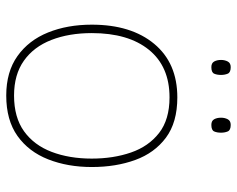

<svg xmlns="http://www.w3.org/2000/svg" viewBox="-92 -657 759 615"><g transform="rotate(90 287.5 -349.5)"><path d="M515 -264Q515 -187 490.5 -124.5Q466 -62 415.5 -26Q365 10 286 10Q210 10 159.5 -26Q109 -62 84 -124Q59 -186 59 -264Q59 -390 120.5 -464Q182 -538 292 -538Q372 -538 421 -501.5Q470 -465 492.5 -403Q515 -341 515 -264ZM86 -264Q86 -191 108 -134.5Q130 -78 174.5 -46.5Q219 -15 286 -15Q356 -15 400.5 -47Q445 -79 466.5 -135.5Q488 -192 488 -264Q488 -333 468.5 -389.5Q449 -446 406 -479.5Q363 -513 292 -513Q193 -513 139.5 -447Q86 -381 86 -264ZM172 -678Q172 -690 177 -699.5Q182 -709 195 -709Q212 -709 216 -699.5Q220 -690 220 -678Q220 -665 216 -656Q212 -647 195 -647Q182 -647 177 -656Q172 -665 172 -678ZM357 -678Q357 -690 362 -699.5Q367 -709 380 -709Q397 -709 401 -699.5Q405 -690 405 -678Q405 -665 401 -656Q397 -647 380 -647Q367 -647 362 -656Q357 -665 357 -678Z"/></g></svg>

Font: Noto Sans Myanmar Thin
Style: Regular
Weight: 100
Designer: Monotype Design Team
Foundry: Monotype Imaging Inc.
Version: Version 2.107; ttfautohint (v1.8.4.7-5d5b)